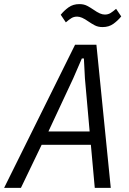

<svg xmlns="http://www.w3.org/2000/svg" viewBox="-51 -916 630 936"><path d="M411 0 392 -210H152L51 0H-31L315 -698H419L489 0ZM363 -534 358 -631H348L306 -534L185 -275H386ZM449 -784Q427 -784 411 -792.5Q395 -801 382 -810Q362 -824 349 -829.5Q336 -835 325 -835Q309 -835 297 -827.5Q285 -820 270 -807L245 -844Q261 -864 283 -880Q305 -896 336 -896Q358 -896 374 -887.5Q390 -879 403 -870Q423 -856 436 -850.5Q449 -845 460 -845Q476 -845 488 -852.5Q500 -860 515 -873L540 -836Q524 -816 502 -800Q480 -784 449 -784Z"/></svg>

Font: IBM Plex Sans Condensed
Style: Italic
Weight: 400
Width: 3
Italic angle: -11°
Designer: Mike Abbink, Paul van der Laan, Pieter van Rosmalen
Foundry: Bold Monday
Version: Version 1.3